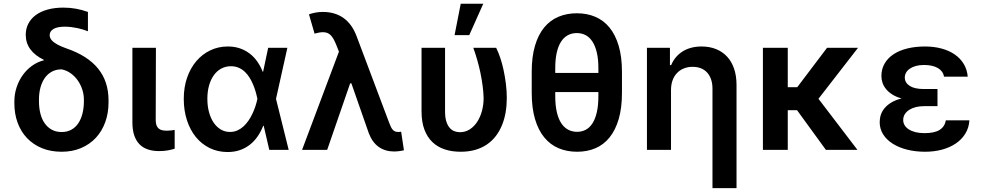

<svg xmlns="http://www.w3.org/2000/svg" viewBox="-20 -801 5240 1026"><path d="M117.5 -614.3Q117.5 -647.4 131.4 -674.4Q145.2 -701.3 171.3 -720.5Q197.4 -739.7 234.7 -750Q272 -760.3 318.5 -760.3Q336.3 -760.3 352.6 -758.9Q369 -757.5 384.9 -754.6Q400.9 -751.8 416.9 -747.5Q432.9 -743.3 449.9 -737.2V-633.9Q439.3 -638.1 425.2 -642.6Q411.2 -647 395.1 -650.6Q378.9 -654.1 361.5 -656.2Q344.1 -658.4 326.7 -658.4Q285.9 -658.4 265.6 -646.1Q245.4 -633.9 245.4 -612.9Q245.4 -605.1 249.1 -596.8Q252.8 -588.4 262.8 -579.5Q272.7 -570.7 289.6 -561.6Q306.5 -552.6 332.4 -543.3Q391 -523.4 433.8 -496.1Q476.6 -468.8 504.6 -433.9Q532.7 -399.1 546.3 -356.7Q560 -314.3 560 -264.2V-254.3Q560 -196.7 542.4 -148.3Q524.9 -99.8 492.2 -64.6Q459.5 -29.5 413.2 -9.8Q366.8 9.9 309.3 9.9Q250.7 9.9 203.8 -9.4Q157 -28.8 124.3 -63.2Q91.6 -97.7 74.2 -145.1Q56.8 -192.5 56.8 -248.6V-258.5Q56.8 -299 69.1 -335.4Q81.3 -371.8 102.5 -400.9Q123.6 -430 152.3 -450.3Q181.1 -470.5 214.1 -478.7L213.8 -481.5Q167.3 -503.9 142.6 -537.1Q117.9 -570.3 117.5 -614.3ZM188.2 -259.9Q188.2 -224.8 195.7 -194.8Q203.1 -164.8 218.4 -142.8Q233.7 -120.7 256.4 -108.1Q279.1 -95.5 309.3 -95.5Q339.1 -95.5 361.5 -108Q383.9 -120.4 398.6 -142.6Q413.4 -164.8 420.8 -194.8Q428.3 -224.8 428.3 -259.9V-268.8Q428.3 -296.2 419.6 -322.8Q410.9 -349.4 395.2 -371.6Q379.6 -393.8 357.8 -409.4Q335.9 -425.1 309.3 -430.4Q279.1 -430.4 256.4 -417.8Q233.7 -405.2 218.6 -383.2Q203.5 -361.2 195.8 -331.9Q188.2 -302.6 188.2 -268.8Z M813.2 -545.5 812.1 -158.7Q812.1 -141.7 816.6 -130.7Q821 -119.7 828.8 -113.5Q836.6 -107.2 847.5 -104.9Q858.3 -102.6 871.1 -102.6Q884.2 -102.6 895.2 -104Q906.2 -105.5 913.4 -106.9V-6.4Q897.4 -1.1 876.4 2.7Q855.5 6.4 829.9 6.4Q797.9 6.4 771.7 -2Q745.4 -10.3 726.7 -28.8Q708.1 -47.2 697.8 -76.3Q687.5 -105.5 687.5 -147V-545.5Z M1194.2 11.4Q1142.8 11 1100 -10.1Q1057.2 -31.2 1026.6 -68.7Q996.1 -106.2 979 -158.4Q962 -210.6 962 -272.7Q962 -334.9 979.9 -386.4Q997.9 -437.9 1029.5 -474.8Q1061.1 -511.7 1104 -532.1Q1147 -552.6 1197.4 -552.6Q1232.2 -552.6 1261.2 -542.8Q1290.1 -533 1313.4 -515.4Q1336.6 -497.9 1354.2 -473Q1371.8 -448.2 1383.9 -417.6H1386L1413 -545.5H1515.6L1454.9 -272.7L1522.7 0H1419L1389.2 -128.6H1386.4Q1374.6 -98.4 1357.1 -72.6Q1339.5 -46.9 1315.7 -28.1Q1291.9 -9.2 1261.7 1.2Q1231.5 11.7 1194.2 11.4ZM1355.1 -274.1Q1351.6 -291.9 1345.9 -311.6Q1340.2 -331.3 1332 -350.5Q1323.9 -369.7 1312.9 -387.3Q1301.8 -404.8 1287.5 -418.1Q1273.1 -431.5 1254.8 -439.3Q1236.5 -447.1 1214.1 -447.1Q1185.4 -447.1 1161.9 -434.3Q1138.5 -421.5 1122.2 -398.4Q1105.8 -375.4 1096.9 -343.4Q1088.1 -311.4 1088.1 -273.1Q1088.1 -234.7 1096.8 -202.2Q1105.5 -169.7 1121.4 -146.1Q1137.4 -122.5 1159.6 -109.2Q1181.8 -95.9 1208.8 -95.9Q1230.5 -95.9 1248.6 -104Q1266.7 -112.2 1281.6 -125.9Q1296.5 -139.6 1308.6 -157.5Q1320.7 -175.4 1329.7 -195Q1338.8 -214.5 1345.2 -234.2Q1351.6 -253.9 1355.1 -271.3L1355.5 -272.7Z M2085.2 8.5Q2038.4 8.5 2003.7 -16Q1969.1 -40.5 1950.6 -89.8L1857.6 -355.8H1851.2L1728.3 0H1594.1L1791.2 -524.9L1776.6 -561.8Q1769.5 -579.5 1762.3 -592.3Q1755 -605.1 1746.8 -613.3Q1738.6 -621.4 1728.7 -625.2Q1718.8 -628.9 1706 -628.9Q1687.5 -628.9 1660.9 -621.4L1631 -724.4Q1646 -729.8 1664.4 -733.5Q1682.9 -737.2 1705.3 -737.2Q1770.6 -737.2 1816.1 -704.5Q1861.5 -671.9 1885.7 -607.2L2058.6 -147.7Q2063.6 -134.9 2067.8 -125.4Q2072.1 -115.8 2077.4 -109.2Q2082.7 -102.6 2089.8 -99.3Q2096.9 -95.9 2106.9 -95.9Q2110.8 -95.9 2115.6 -96.2Q2120.4 -96.6 2123.6 -97.3L2138.5 1.8Q2128.2 4.6 2113.5 6.6Q2098.7 8.5 2085.2 8.5Z M2358.3 -545.5V-204.5Q2358.3 -173.7 2364.9 -152.5Q2371.4 -131.4 2382.5 -118.4Q2393.5 -105.5 2407.8 -100Q2422.2 -94.5 2437.9 -94.5Q2466.6 -94.5 2490.1 -109.6Q2513.5 -124.6 2530 -149.9Q2546.5 -175.1 2555.4 -208.1Q2564.3 -241.1 2564.3 -277Q2563.6 -308.9 2558.9 -343.4Q2554.3 -377.8 2547.1 -412.6Q2539.8 -447.4 2530 -481.4Q2520.2 -515.3 2509.2 -545.5H2631.4Q2642.8 -523.1 2653.1 -492.5Q2663.4 -462 2671 -426.7Q2678.6 -391.3 2683.4 -353.2Q2688.2 -315 2688.2 -277Q2688.2 -237.9 2682 -201.3Q2675.8 -164.8 2662.8 -132.8Q2649.9 -100.9 2630 -74.6Q2610.1 -48.3 2582.7 -29.5Q2555.4 -10.7 2520.2 -0.4Q2485.1 9.9 2441.8 9.9Q2394.9 9.9 2356.4 -2.8Q2317.8 -15.6 2290.3 -42.1Q2262.8 -68.5 2247.7 -109.2Q2232.6 -149.9 2232.6 -206V-545.5ZM2442.1 -781.2H2562.5L2487.6 -613.3H2409.1Z M3303.6 -305Q3303.6 -224.1 3286.2 -164.8Q3268.8 -105.5 3237.4 -66.6Q3206 -27.7 3161.9 -8.9Q3117.9 9.9 3063.9 9.9Q3009.6 9.9 2965 -8.9Q2920.5 -27.7 2888.5 -66.6Q2856.5 -105.5 2839 -164.8Q2821.4 -224.1 2821.4 -305V-417.3Q2821.4 -497.5 2838.8 -556.5Q2856.2 -615.4 2887.8 -653.9Q2919.4 -692.5 2964 -711.3Q3008.5 -730.1 3062.5 -730.1Q3116.5 -730.1 3160.9 -711.3Q3205.3 -692.5 3236.9 -653.9Q3268.5 -615.4 3286 -556.5Q3303.6 -497.5 3303.6 -417.3ZM3177.6 -411.2V-436.8Q3177.6 -485.1 3169.2 -520.4Q3160.9 -555.8 3145.8 -578.8Q3130.7 -601.9 3109.6 -613.1Q3088.4 -624.3 3062.5 -624.3Q3035.5 -624.3 3014 -612.6Q2992.5 -600.9 2977.6 -577.4Q2962.7 -554 2954.9 -518.8Q2947.1 -483.7 2947.1 -436.8V-411.2ZM3177.6 -308.9H2947.1V-287.3Q2947.1 -239.7 2955.1 -203.8Q2963.1 -168 2978.2 -144.2Q2993.3 -120.4 3015.1 -108.5Q3036.9 -96.6 3063.9 -96.6Q3089.5 -96.6 3110.4 -107.8Q3131.4 -119 3146.3 -142.4Q3161.2 -165.8 3169.4 -201.9Q3177.6 -237.9 3177.6 -287.3Z M3565.7 0H3437.1V-545.5H3560V-452.8H3566.4Q3576 -475.9 3591.1 -494.1Q3606.2 -512.4 3626.8 -525.6Q3647.4 -538.7 3672.9 -545.6Q3698.5 -552.6 3729 -552.6Q3771.3 -552.6 3805.8 -538.9Q3840.2 -525.2 3864.7 -499.1Q3889.2 -473 3902.5 -434.7Q3915.8 -396.3 3915.8 -347.3V204.5H3787.3V-327.4Q3787.3 -354.8 3780 -376.2Q3772.7 -397.7 3759.2 -412.8Q3745.7 -427.9 3726 -435.9Q3706.3 -443.9 3681.1 -443.9Q3655.9 -443.9 3634.8 -435.5Q3613.6 -427.2 3598.2 -411.2Q3582.7 -395.2 3574.2 -372.2Q3565.7 -349.1 3565.7 -319.6Z M4189.6 -335.2H4240.4L4399.5 -545.5H4565L4353.7 -273.1L4562.1 0H4393.5L4239.3 -212H4189.6V0H4056.8V-545.5H4189.6Z M4916.5 -233.7Q4893.8 -233.7 4873.8 -228.7Q4853.7 -223.7 4838.8 -214.1Q4823.9 -204.5 4815.2 -190.9Q4806.5 -177.2 4806.5 -159.4Q4806.5 -144.5 4814.1 -131.7Q4821.7 -119 4836.5 -109.6Q4851.2 -100.1 4872.3 -94.8Q4893.5 -89.5 4920.1 -89.5Q4973.4 -89.5 5000.9 -106.7Q5028.4 -123.9 5034.4 -158H5160.2Q5157.7 -117.5 5138.1 -86.3Q5118.6 -55 5086.8 -33.7Q5055 -12.4 5013.1 -1.2Q4971.2 9.9 4923.7 9.9Q4872.2 9.9 4827.8 -1.2Q4783.4 -12.4 4750.7 -33Q4718 -53.6 4699.4 -82.9Q4680.8 -112.2 4680.8 -148.4Q4680.8 -168.7 4687.1 -187.9Q4693.5 -207 4707.6 -223.7Q4721.6 -240.4 4743.8 -253.7Q4766 -267 4797.9 -274.9Q4768.8 -283 4748.4 -296Q4728 -308.9 4715 -324.8Q4702.1 -340.6 4696 -358.3Q4690 -376.1 4690 -394.2Q4690 -432.2 4707.2 -461.6Q4724.4 -491.1 4755.3 -511.4Q4786.2 -531.6 4829 -542.1Q4871.8 -552.6 4922.9 -552.6Q4970.5 -552.6 5011 -541.7Q5051.5 -530.9 5081.7 -510.1Q5111.9 -489.3 5130 -459.3Q5148.1 -429.3 5151.3 -391.3H5024.5Q5022 -406.6 5013.5 -418.1Q5005 -429.7 4991.1 -437.7Q4977.3 -445.7 4958.6 -449.8Q4940 -453.8 4917.6 -453.8Q4893.1 -453.8 4874.1 -448.5Q4855.1 -443.2 4842 -434.1Q4828.8 -425.1 4821.9 -412.8Q4815 -400.6 4815 -386.4Q4815.3 -358.7 4841.3 -342Q4867.2 -325.3 4916.5 -325.3H4989.7V-233.7Z"/></svg>

Font: Interop SemBd
Style: Regular
Weight: 600
Designer: Rasmus Andersson, Google, Jang Haemin
Foundry: jhaemin
Version: Version 1.008